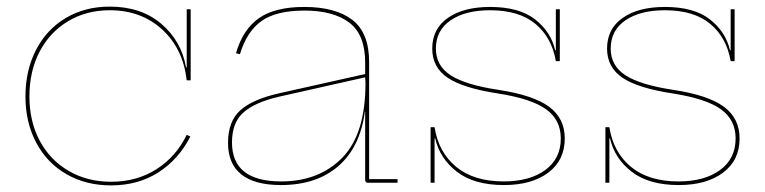

<svg xmlns="http://www.w3.org/2000/svg" viewBox="-20 -553 2314 581"><path d="M69 -261Q69 -186 100 -127.5Q131 -69 187.5 -36Q244 -3 316 -3Q394 -3 453.5 -41Q513 -79 545 -145L556 -140Q521 -71 459.5 -31.5Q398 8 316 8Q240 8 181 -26Q122 -60 89.5 -121.5Q57 -183 57 -261Q57 -340 89 -402Q121 -464 179 -498.5Q237 -533 312 -533Q407 -533 468 -481Q529 -429 543 -349H545V-525H557V-310H545Q534 -406 470.5 -464Q407 -522 312 -522Q241 -522 185.5 -488.5Q130 -455 99.5 -396Q69 -337 69 -261Z M1183 -11V0H1093Q1085 0 1085 -9V-215H1084Q1070 -108 1004 -50.5Q938 7 830 7Q751 7 710.5 -25Q670 -57 670 -121Q670 -186 707.5 -219.5Q745 -253 826 -271L1085 -329V-364Q1085 -448 1037 -484.5Q989 -521 901 -521Q816 -521 771.5 -489.5Q727 -458 706 -389L694 -392Q715 -464 763.5 -498Q812 -532 901 -532Q995 -532 1046 -493Q1097 -454 1097 -365V-11ZM1086 -302 1085 -319 827 -261Q752 -244 717 -213Q682 -182 682 -122Q682 -4 831 -4Q945 -4 1015.5 -75.5Q1086 -147 1086 -302Z M1689 -134Q1689 -68 1639 -30.5Q1589 7 1505 7Q1415 7 1363 -33Q1311 -73 1297 -134H1295V0H1283V-168H1295Q1307 -92 1360.5 -48Q1414 -4 1504 -4Q1583 -4 1630 -38.5Q1677 -73 1677 -134Q1677 -190 1633 -222Q1589 -254 1488 -270Q1382 -286 1335 -317.5Q1288 -349 1288 -406Q1288 -466 1335.5 -499Q1383 -532 1463 -532Q1551 -532 1599 -494.5Q1647 -457 1660 -401H1662V-525H1674V-368H1662Q1650 -439 1600.5 -480.5Q1551 -522 1463 -522Q1388 -522 1343.5 -491.5Q1299 -461 1299 -406Q1299 -354 1344 -325Q1389 -296 1489 -281Q1594 -265 1641.5 -230Q1689 -195 1689 -134Z M2218 -134Q2218 -68 2168 -30.5Q2118 7 2034 7Q1944 7 1892 -33Q1840 -73 1826 -134H1824V0H1812V-168H1824Q1836 -92 1889.5 -48Q1943 -4 2033 -4Q2112 -4 2159 -38.5Q2206 -73 2206 -134Q2206 -190 2162 -222Q2118 -254 2017 -270Q1911 -286 1864 -317.5Q1817 -349 1817 -406Q1817 -466 1864.5 -499Q1912 -532 1992 -532Q2080 -532 2128 -494.5Q2176 -457 2189 -401H2191V-525H2203V-368H2191Q2179 -439 2129.5 -480.5Q2080 -522 1992 -522Q1917 -522 1872.5 -491.5Q1828 -461 1828 -406Q1828 -354 1873 -325Q1918 -296 2018 -281Q2123 -265 2170.5 -230Q2218 -195 2218 -134Z"/></svg>

Font: Hepta Slab Thin
Style: Regular
Weight: 250
Designer: Michael LaGattuta
Foundry: Michael LaGattuta
Version: Version 1.100; ttfautohint (v1.8) -l 8 -r 50 -G 200 -x 14 -D